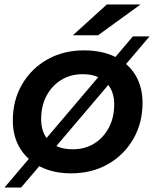

<svg xmlns="http://www.w3.org/2000/svg" viewBox="-23 -764 688 854"><path d="M293 7Q215 7 156.5 -22.5Q98 -52 66 -104.5Q34 -157 34 -228Q34 -318 75 -388.5Q116 -459 187.5 -499.5Q259 -540 351 -540Q430 -540 488.5 -511.5Q547 -483 579 -430.5Q611 -378 611 -306Q611 -217 570 -146Q529 -75 457.5 -34Q386 7 293 7ZM301 -100Q355 -100 396 -125.5Q437 -151 461 -196Q485 -241 485 -300Q485 -362 448 -398Q411 -434 344 -434Q291 -434 249.5 -408.5Q208 -383 184 -338Q160 -293 160 -234Q160 -171 197 -135.5Q234 -100 301 -100ZM-3 70 568 -602H642L71 70ZM301 -607 452 -744H602L413 -607Z"/></svg>

Font: MOST Montserrat SemiBold
Style: Italic
Weight: 600
Italic angle: -11.3°
Designer: Julieta Ulanovsky
Foundry: Julieta Ulanovsky
Version: Version 8.000;March 11, 2024;FontCreator 15.0.0.2926 64-bit